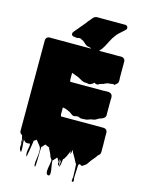

<svg xmlns="http://www.w3.org/2000/svg" viewBox="-161 -1012 989 1324"><g transform="rotate(15 333.5 -350.5)"><path d="M630 -133Q630 -113 631 -86.5Q632 -60 631 -38Q631 -33 631 -28Q631 -23 629 -18Q629 -17 628.5 -16.5Q628 -16 628 -16Q627 -12 624 -9.5Q621 -7 618 -5Q617 -3 614.5 -1Q612 1 610 4Q609 6 607 9Q605 12 603 15Q602 16 601 17Q600 18 599 20Q594 26 588.5 32Q583 38 578 45L571 55Q567 60 564 65Q561 70 557 75Q555 77 555 77Q552 81 544 86Q543 87 542 87.5Q541 88 539 89Q537 90 534 93Q531 96 528 97Q524 98 519.5 95.5Q515 93 512 91Q510 89 509 89Q511 87 506.5 91Q502 95 500 97Q498 118 498 139.5Q498 161 496 183Q495 192 498 205Q501 218 492 220Q483 221 485.5 207Q488 193 488 184Q487 161 486.5 139Q486 117 484 95Q483 94 483 93Q482 93 481.5 92.5Q481 92 481 92L476 84Q472 76 467.5 67Q463 58 458 50L443 24Q442 20 440 16.5Q438 13 436 8L435 7Q434 13 434 19.5Q434 26 432 32Q431 33 430 36Q429 39 428 38Q427 33 426.5 27.5Q426 22 426 18Q422 26 421 29Q418 36 415 43.5Q412 51 408 59Q405 66 398 77Q398 78 397.5 78Q397 78 397 78Q396 80 392 84Q390 86 389 86Q387 93 386.5 100.5Q386 108 385 116Q384 121 383 125.5Q382 130 381 135Q380 137 378.5 141.5Q377 146 376 144Q374 133 377 119.5Q380 106 372 99Q369 96 369 102Q369 108 370.5 117Q372 126 372 132.5Q372 139 368 136Q360 129 364 115.5Q368 102 364 92Q363 87 363.5 98Q364 109 360 113Q359 115 358.5 109.5Q358 104 356 101Q355 99 352.5 92Q350 85 345 88Q345 88 344.5 88Q344 88 344 89Q342 91 337 97.5Q332 104 325 110Q325 110 321 112Q320 123 323 142Q326 161 329 179.5Q332 198 330 210Q328 222 317 220Q306 218 304 205Q302 192 304.5 174.5Q307 157 310.5 139.5Q314 122 313 110Q312 110 312 109.5Q312 109 311 109Q310 109 310 108.5Q310 108 310 108Q308 106 306 102Q304 100 302 96Q297 84 292 70L277 40Q276 38 275.5 36Q275 34 273 32Q268 30 262.5 28Q257 26 252 24Q254 22 252 20Q251 21 251 22Q251 23 251 23Q249 23 245 21Q245 21 244.5 21Q244 21 244 20Q243 21 242 22.5Q241 24 240 25Q234 33 228 39L226 41Q226 41 225.5 41Q225 41 225 42Q224 42 223.5 42.5Q223 43 222 43Q221 58 220.5 85.5Q220 113 219.5 140.5Q219 168 217 183Q217 184 215 185.5Q213 187 213 186Q207 175 209 154.5Q211 134 214.5 111.5Q218 89 217 68.5Q216 48 205 37L191 19Q190 17 188.5 15Q187 13 185 12Q183 8 178 3Q178 3 178 3.5Q178 4 177 4Q174 8 169 11L162 14Q161 14 161 14.5Q161 15 160 15Q160 17 160 21.5Q160 26 158 34L150 85Q149 92 148 98Q147 104 145 110Q144 116 143 127Q142 138 141 133Q134 122 135 105Q136 88 139.5 72.5Q143 57 142 48Q141 39 130 43Q116 46 106 39Q104 37 102 35Q100 33 98 32Q97 30 95.5 27.5Q94 25 94 27Q93 37 94.5 53.5Q96 70 97 85.5Q98 101 97 108.5Q96 116 90 108Q81 96 81.5 80.5Q82 65 85.5 48.5Q89 32 86 17Q85 10 85.5 18.5Q86 27 85.5 39Q85 51 82 57Q79 64 79.5 50Q80 36 80 29L73 -1Q69 -3 66 -5Q55 -13 55 -27V-657Q55 -665 55 -673.5Q55 -682 60 -689Q63 -695 72 -698Q74 -699 76.5 -699.5Q79 -700 83 -700H571Q581 -700 592 -700.5Q603 -701 611 -695L617 -689Q622 -682 622 -674V-556Q623 -552 623 -546.5Q623 -541 623 -536Q623 -531 621 -523Q621 -522 620.5 -521.5Q620 -521 620 -520Q619 -520 619 -519.5Q619 -519 619 -519Q617 -517 617 -517Q616 -515 610 -510Q604 -505 603 -504Q601 -502 599 -501Q595 -499 595 -499.5Q595 -500 595 -501Q595 -501 593 -502.5Q591 -504 584 -503Q578 -501 574 -501Q567 -500 560.5 -500Q554 -500 547 -498Q540 -496 534.5 -492.5Q529 -489 523 -487Q518 -486 513 -484.5Q508 -483 503 -481Q498 -480 493 -476.5Q488 -473 483 -472Q476 -471 467 -476Q464 -479 462.5 -479Q461 -479 461 -479Q460 -476 457 -475Q453 -471 447.5 -467.5Q442 -464 436 -462Q429 -459 423.5 -460.5Q418 -462 411 -463Q407 -464 402 -463.5Q397 -463 392 -464Q382 -466 373 -471Q364 -476 355 -481Q347 -486 337.5 -489.5Q328 -493 319 -496L295 -505V-454L299 -442H533Q544 -442 559 -443Q574 -444 585 -439Q586 -439 587 -438Q593 -434 595 -431Q598 -427 599 -422Q600 -417 601 -412Q601 -406 600.5 -399.5Q600 -393 600 -387V-294Q600 -290 600.5 -286.5Q601 -283 600 -280Q600 -278 598 -274Q598 -273 597.5 -273Q597 -273 597 -272Q593 -264 583 -259Q582 -259 582 -258.5Q582 -258 581 -258Q575 -254 568.5 -252.5Q562 -251 557 -249Q549 -245 541 -239.5Q533 -234 524 -232Q519 -231 513 -230.5Q507 -230 502 -228Q497 -227 492 -225Q487 -223 482 -221Q473 -218 464 -218Q455 -218 447 -217H442Q440 -217 438 -216.5Q436 -216 434 -217Q428 -218 423.5 -220.5Q419 -223 414 -224Q405 -226 396 -222.5Q387 -219 378 -221Q371 -223 364.5 -228.5Q358 -234 350 -239Q342 -243 333 -247Q324 -251 315 -254Q317 -254 307 -256Q297 -258 295 -258V-207L299 -195H603Q609 -195 615 -192Q617 -192 620 -189Q622 -188 623 -187Q624 -186 625 -184Q627 -182 629 -176Q630 -173 630 -167ZM582 -900Q582 -893 579 -890.5Q576 -888 573 -885Q572 -883 569.5 -881Q567 -879 565 -877Q552 -864 537.5 -852Q523 -840 513 -824Q501 -809 489.5 -786.5Q478 -764 466 -741.5Q454 -719 439 -704Q435 -700 431 -697Q427 -694 423 -690Q420 -687 417 -684Q414 -681 409 -679Q404 -678 400 -680.5Q396 -683 392 -686Q386 -691 381 -697Q376 -703 368 -706Q361 -708 354 -708.5Q347 -709 340 -714Q329 -722 320 -731Q311 -740 297 -745Q294 -747 290.5 -748.5Q287 -750 285 -750Q281 -750 277 -748.5Q273 -747 269 -747Q263 -746 255 -747.5Q247 -749 237 -750Q236 -750 236 -750.5Q236 -751 235 -751Q227 -754 225 -763Q224 -768 227 -775Q230 -780 233.5 -784.5Q237 -789 241 -793L297 -860Q307 -875 320 -889Q326 -896 332 -903.5Q338 -911 346 -916Q356 -921 368.5 -920.5Q381 -920 391 -920H563Q571 -920 575 -916Q580 -913 581 -909Q582 -907 582 -904.5Q582 -902 582 -900Z"/></g></svg>

Font: Rubik Wet Paint
Style: Regular
Weight: 400
Designer: Hubert and Fischer, NaN
Foundry: Hubert and Fischer, NaN
Version: Version 2.200